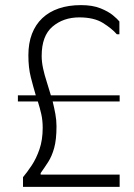

<svg xmlns="http://www.w3.org/2000/svg" viewBox="-20 -731 523 751"><path d="M50 -358V-334H128Q136 -309 141.5 -284.5Q147 -260 147 -231Q147 -184 134.5 -147.5Q122 -111 104 -84Q86 -57 70 -38V0H448V-48H139V-54Q154 -75 168.5 -97.5Q183 -120 192 -152.5Q201 -185 201 -237Q201 -261 196.5 -285.5Q192 -310 186 -334H448V-358H179Q171 -386 162.5 -412Q154 -438 148.5 -463.5Q143 -489 143 -512Q143 -591 185.5 -627Q228 -663 290 -663Q348 -663 383 -641Q418 -619 437 -597H447V-647Q440 -656 422 -671Q404 -686 373 -698.5Q342 -711 297 -711Q248 -711 210 -698Q172 -685 145.5 -660Q119 -635 105 -598.5Q91 -562 91 -515Q91 -466 100.5 -429Q110 -392 120 -358Z"/></svg>

Font: Phudu Light Light
Style: Regular
Weight: 300
Version: Version 1.005;gftools[0.9.23]